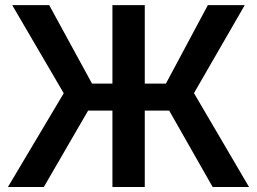

<svg xmlns="http://www.w3.org/2000/svg" viewBox="-20 -748 1028 768"><path d="M559.1 -727.5V0H429.7V-727.5ZM11.7 0 234.9 -375 28.8 -727.5H176.8L348.1 -413.6H643.6L811.5 -727.5H959L755.9 -375.5L976.1 0H830.6L656.7 -305.7H332.5L155.3 0Z"/></svg>

Font: Inter 28pt SemiBold
Style: Regular
Weight: 600
Designer: Rasmus Andersson
Foundry: rsms
Version: Version 4.001;git-66647c0bb